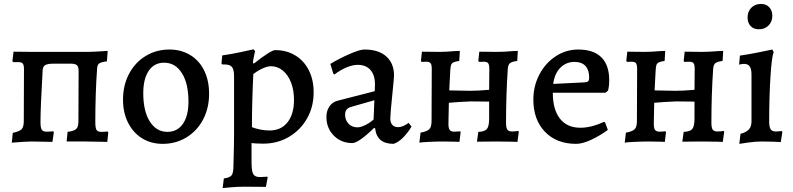

<svg xmlns="http://www.w3.org/2000/svg" viewBox="-20 -720 4033 977"><path d="M45 -44Q79 -51 90 -62.5Q101 -74 101 -104L102 -367Q102 -389 96 -396.5Q90 -404 74 -404H47L43 -409L49 -457L150 -456H427Q451 -456 528 -461L524 -408Q494 -404 484.5 -397Q475 -390 474 -370Q465 -245 465 -98Q465 -69 471 -59Q477 -49 495 -49Q513 -49 527 -51L531 -47L526 2L417 0H319L324 -49Q356 -53 367.5 -63.5Q379 -74 379 -101L380 -360Q380 -381 371 -388.5Q362 -396 341 -396H253Q223 -396 210.5 -389Q198 -382 197 -362Q186 -173 186 -99Q186 -70 192.5 -60Q199 -50 217 -50Q237 -50 251 -52L254 -48L247 2L140 0Q114 0 40 6Z M606 -213Q606 -286 636.5 -344Q667 -402 721 -435Q775 -468 842 -468Q902 -468 948 -440Q994 -412 1019 -361Q1044 -310 1044 -243Q1044 -170 1013.5 -112Q983 -54 929 -21Q875 12 808 12Q748 12 702.5 -16.5Q657 -45 631.5 -96Q606 -147 606 -213ZM939 -203Q939 -295 905.5 -348Q872 -401 815 -401Q765 -401 737 -360Q709 -319 709 -246Q709 -154 742.5 -101.5Q776 -49 832 -49Q882 -49 910.5 -89.5Q939 -130 939 -203Z M1119 188Q1150 184 1159 171.5Q1168 159 1168 120Q1171 15 1171 -41V-332Q1171 -366 1160.5 -379Q1150 -392 1123 -392H1111L1107 -397L1111 -438Q1160 -445 1208 -455.5Q1256 -466 1270 -469L1278 -460Q1277 -455 1273 -437Q1269 -419 1267 -402L1271 -396Q1359 -465 1380 -465Q1438 -465 1482.5 -438Q1527 -411 1551.5 -362.5Q1576 -314 1576 -250Q1576 -176 1542 -116.5Q1508 -57 1449.5 -23Q1391 11 1319 11Q1301 11 1283.5 10Q1266 9 1260 8V106Q1260 150 1268.5 165.5Q1277 181 1303 181Q1313 181 1323 180Q1333 179 1340 179L1342 183L1333 231L1226 230Q1190 230 1156.5 233Q1123 236 1113 237ZM1476 -212Q1476 -261 1461 -300Q1446 -339 1419 -361Q1392 -383 1359 -383Q1341 -383 1316.5 -372Q1292 -361 1269 -343Q1262 -201 1262 -73Q1279 -66 1303.5 -61Q1328 -56 1351 -56Q1410 -56 1443 -97.5Q1476 -139 1476 -212Z M1889 -67 1883 -69Q1848 -34 1818.5 -13Q1789 8 1773 8Q1716 8 1678.5 -30Q1641 -68 1641 -125Q1641 -156 1656 -178Q1671 -200 1696 -207L1887 -256L1888 -291Q1888 -338 1865 -364Q1842 -390 1801 -390Q1774 -390 1743 -377Q1712 -364 1682 -341L1676 -345L1661 -395Q1708 -423 1759.5 -445.5Q1811 -468 1834 -468Q1907 -468 1946 -432.5Q1985 -397 1985 -336Q1985 -324 1977 -246Q1966 -140 1966 -117Q1966 -97 1976 -85Q1986 -73 2005 -73Q2019 -73 2034.5 -80Q2050 -87 2059 -95L2074 -76Q2058 -48 2033 -22Q2008 4 1983 12Q1897 12 1889 -67ZM1881 -112 1885 -210 1763 -175Q1736 -166 1736 -137Q1736 -109 1753.5 -90.5Q1771 -72 1799 -72Q1816 -72 1839 -83.5Q1862 -95 1881 -112Z M2120 -45Q2153 -51 2164.5 -62.5Q2176 -74 2176 -104L2177 -369Q2177 -391 2171 -398.5Q2165 -406 2149 -406L2125 -405L2122 -411L2127 -457L2216 -456Q2248 -456 2294 -460L2320 -461L2317 -410Q2296 -407 2287 -402.5Q2278 -398 2275 -388.5Q2272 -379 2271 -357L2266 -260L2372 -258Q2411 -258 2469 -263L2470 -369Q2470 -391 2464 -398.5Q2458 -406 2442 -406L2417 -405L2414 -411L2419 -457L2510 -456Q2542 -456 2590 -460L2615 -461L2612 -410Q2584 -406 2575 -398.5Q2566 -391 2564 -371Q2555 -239 2555 -96Q2555 -70 2561.5 -60.5Q2568 -51 2586 -51Q2597 -51 2605.5 -52Q2614 -53 2617 -54L2620 -49L2613 2Q2608 2 2581.5 1Q2555 0 2507 0L2407 1L2414 -49Q2446 -50 2457.5 -63.5Q2469 -77 2469 -117V-203L2377 -204Q2351 -203 2316 -201Q2281 -199 2264 -197L2262 -97Q2261 -70 2267.5 -60Q2274 -50 2291 -50Q2303 -50 2312 -51Q2321 -52 2322 -52L2324 -48L2318 2Q2306 2 2295 1L2234 0Q2203 0 2161.5 2Q2120 4 2114 6Z M2694 -213Q2694 -282 2724.5 -340.5Q2755 -399 2807.5 -433.5Q2860 -468 2922 -468Q3000 -468 3040 -428.5Q3080 -389 3080 -312Q3080 -281 3074 -259L3061 -248H2793Q2793 -162 2829.5 -116Q2866 -70 2933 -70Q2989 -70 3053 -100L3059 -97L3073 -59Q3037 -32 2991 -10Q2945 12 2912 12Q2812 12 2753 -49.5Q2694 -111 2694 -213ZM2956 -301Q2969 -302 2973.5 -307Q2978 -312 2978 -326Q2978 -364 2959 -384.5Q2940 -405 2904 -405Q2861 -405 2831.5 -375.5Q2802 -346 2795 -293Z M3165 -45Q3198 -51 3209.5 -62.5Q3221 -74 3221 -104L3222 -369Q3222 -391 3216 -398.5Q3210 -406 3194 -406L3170 -405L3167 -411L3172 -457L3261 -456Q3293 -456 3339 -460L3365 -461L3362 -410Q3341 -407 3332 -402.5Q3323 -398 3320 -388.5Q3317 -379 3316 -357L3311 -260L3417 -258Q3456 -258 3514 -263L3515 -369Q3515 -391 3509 -398.5Q3503 -406 3487 -406L3462 -405L3459 -411L3464 -457L3555 -456Q3587 -456 3635 -460L3660 -461L3657 -410Q3629 -406 3620 -398.5Q3611 -391 3609 -371Q3600 -239 3600 -96Q3600 -70 3606.5 -60.5Q3613 -51 3631 -51Q3642 -51 3650.5 -52Q3659 -53 3662 -54L3665 -49L3658 2Q3653 2 3626.5 1Q3600 0 3552 0L3452 1L3459 -49Q3491 -50 3502.5 -63.5Q3514 -77 3514 -117V-203L3422 -204Q3396 -203 3361 -201Q3326 -199 3309 -197L3307 -97Q3306 -70 3312.5 -60Q3319 -50 3336 -50Q3348 -50 3357 -51Q3366 -52 3367 -52L3369 -48L3363 2Q3351 2 3340 1L3279 0Q3248 0 3206.5 2Q3165 4 3159 6Z M3748 -39Q3778 -47 3791 -61.5Q3804 -76 3804 -103V-340Q3804 -369 3795 -382Q3786 -395 3765 -395Q3759 -395 3751 -393.5Q3743 -392 3741 -391L3745 -437Q3794 -444 3844.5 -454.5Q3895 -465 3910 -468L3917 -454Q3907 -433 3900.5 -329.5Q3894 -226 3894 -101Q3894 -74 3901.5 -62.5Q3909 -51 3927 -51Q3937 -51 3946.5 -52Q3956 -53 3959 -53L3961 -48L3953 3Q3943 2 3914.5 1Q3886 0 3854 0Q3826 0 3789.5 5Q3753 10 3742 12ZM3784 -631Q3784 -661 3803 -680.5Q3822 -700 3852 -700Q3879 -700 3894.5 -683Q3910 -666 3910 -640Q3910 -610 3891 -590.5Q3872 -571 3842 -571Q3814 -571 3799 -588Q3784 -605 3784 -631Z"/></svg>

Font: Alegreya Medium
Style: Regular
Weight: 500
Designer: Juan Pablo del Peral
Foundry: Huerta Tipografica
Version: Version 2.007; ttfautohint (v1.6)